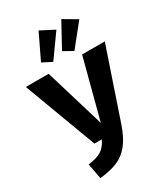

<svg xmlns="http://www.w3.org/2000/svg" viewBox="-247 -1055 1022 1173"><g transform="rotate(-30 264.5 -468.0)"><path d="M378 -206Q351 -126 315 -80Q279 -34 229 -12.5Q179 9 102 17L82 -91Q143 -99 175 -119Q207 -139 228 -184H176L-14 -693H147L273 -274L383 -693H543ZM323 -903 208 -742 141 -776 226 -953ZM476 -888 353 -735 287 -772 381 -944Z"/></g></svg>

Font: Fira Sans Condensed
Style: Bold
Weight: 700
Width: 3
Designer: bBox Type GmbH & Carrois Corporate GbR & Edenspiekermann AG
Foundry: bBox Type GmbH & Carrois Corporate GbR & Edenspiekermann AG
Version: Version 4.301